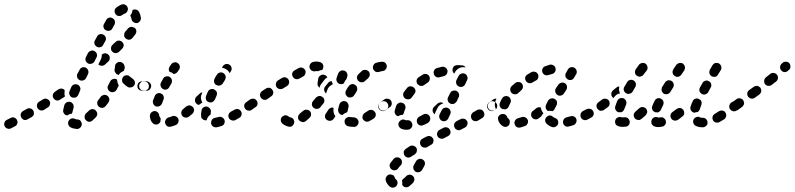

<svg xmlns="http://www.w3.org/2000/svg" viewBox="-41 -578 3758 908"><path d="M322 32Q323 32 325 32Q334 31 340 24Q346 17 346 8Q346 6 345 4Q345 2 344 1Q342 -2 341 -5Q340 -6 340 -6Q339 -7 339 -8Q335 -11 331 -12Q327 -14 322 -13Q322 -13 322 -13Q322 -13 322 -13Q317 -14 313 -16Q305 -20 296 -17Q287 -14 283 -5Q281 -1 281 3Q281 8 282 12Q284 16 287 20Q290 23 294 25Q304 30 316 31Q319 32 322 32ZM37 14Q39 10 41 6Q42 2 42 -3Q41 -7 39 -11Q35 -19 26 -22Q17 -25 9 -20Q-3 -14 -9 -11Q-17 -7 -20 2Q-23 11 -19 19Q-15 27 -6 30Q3 33 11 29Q18 26 30 19Q34 17 37 14ZM417 -30Q419 -35 419 -39Q419 -44 417 -48Q415 -52 412 -55Q406 -62 396 -62Q387 -62 380 -55Q373 -48 366 -42Q363 -39 361 -35Q359 -30 359 -26Q359 -22 360 -17Q362 -13 365 -10Q371 -3 380 -2Q390 -2 396 -8Q404 -15 412 -23Q415 -26 417 -30ZM115 -30Q118 -33 119 -37Q120 -42 119 -46Q119 -51 117 -54Q112 -63 103 -65Q94 -68 86 -63L68 -53Q60 -48 57 -39Q55 -30 60 -22Q64 -14 73 -11Q82 -9 90 -14L108 -24Q112 -26 115 -30ZM268 -35Q264 -37 262 -41Q259 -45 258 -49Q257 -54 258 -58Q260 -68 263 -80Q266 -89 274 -94Q282 -98 291 -96Q295 -95 299 -92Q302 -89 305 -85Q307 -81 307 -77Q308 -72 307 -68Q304 -58 302 -50Q302 -47 301 -45Q300 -42 298 -40Q293 -40 288 -38Q282 -36 277 -32Q277 -32 277 -32Q276 -32 276 -32Q272 -33 268 -35ZM195 -83Q198 -93 193 -101Q188 -108 179 -111Q170 -113 162 -108L144 -97Q136 -92 134 -83Q132 -74 137 -66Q142 -58 151 -56Q160 -54 168 -59L185 -70Q193 -74 195 -83ZM476 -110Q474 -120 467 -125Q463 -128 459 -129Q454 -130 450 -129Q446 -128 442 -126Q438 -124 435 -120Q430 -112 423 -104Q421 -101 419 -96Q418 -92 419 -88Q419 -83 422 -79Q424 -75 427 -73Q435 -67 444 -68Q453 -69 459 -77Q466 -85 472 -94Q477 -101 476 -110ZM261 -118 243 -107Q240 -104 235 -103Q231 -102 227 -103Q222 -104 218 -107Q215 -109 212 -113Q207 -121 209 -130Q211 -139 219 -144L236 -156Q243 -160 251 -159Q260 -158 265 -151Q264 -146 264 -140Q263 -131 266 -123Q265 -122 264 -120Q262 -119 261 -118ZM288 -130Q291 -121 300 -117Q304 -116 308 -116Q313 -116 317 -117Q321 -119 324 -122Q327 -125 329 -129L337 -148Q341 -157 338 -165Q334 -174 326 -178Q317 -181 308 -178Q300 -175 296 -166L288 -147Q284 -138 288 -130ZM510 -153Q505 -145 497 -143Q488 -140 479 -145Q475 -147 473 -150Q470 -154 469 -158Q467 -162 468 -167Q468 -171 471 -175Q476 -184 480 -193Q484 -201 493 -204Q502 -207 510 -203Q511 -202 512 -202Q513 -201 513 -201Q513 -200 513 -200Q513 -191 517 -182Q518 -178 521 -174Q521 -174 521 -173Q520 -173 520 -173Q515 -163 510 -153ZM649 -150Q653 -152 657 -155Q660 -158 662 -162Q663 -166 663 -171Q663 -180 657 -187Q650 -193 641 -193L640 -194Q636 -194 631 -192Q627 -190 624 -187Q621 -184 619 -180Q617 -176 617 -171Q617 -162 624 -155Q630 -149 640 -149H641Q645 -148 649 -150ZM588 -168Q584 -166 580 -165Q575 -164 571 -164Q566 -165 563 -167Q551 -174 542 -184Q539 -187 537 -191Q536 -195 536 -200Q536 -204 538 -208Q539 -213 543 -216Q549 -222 559 -222Q568 -222 574 -215Q580 -210 586 -206Q592 -202 595 -196Q598 -190 597 -184Q596 -181 596 -179Q595 -178 595 -177Q594 -176 594 -175Q591 -171 588 -168ZM323 -220Q323 -216 324 -212Q326 -207 329 -204Q332 -201 336 -199Q344 -195 353 -198Q362 -201 366 -209L375 -227Q379 -236 376 -245Q373 -253 365 -258Q356 -262 347 -259Q339 -256 335 -247L325 -229Q323 -225 323 -220ZM505 -234Q499 -241 501 -251Q501 -253 502 -255L503 -265Q503 -274 511 -280Q518 -286 527 -285Q533 -285 538 -281Q544 -277 546 -271L547 -268Q549 -263 549 -259Q549 -255 547 -250Q547 -250 547 -249Q546 -249 546 -248Q546 -246 545 -243Q543 -242 541 -241Q533 -238 527 -232Q523 -228 521 -224Q520 -224 520 -224Q519 -224 519 -224Q510 -226 505 -234ZM457 -326Q466 -325 473 -318Q479 -312 478 -302Q478 -293 471 -287L456 -273Q449 -267 440 -267Q430 -267 424 -274Q425 -276 426 -277L435 -295Q439 -303 440 -312Q441 -316 440 -319L441 -320Q448 -326 457 -326ZM364 -291Q367 -283 375 -278Q384 -274 392 -277Q401 -279 406 -288L415 -306Q420 -314 417 -323Q414 -332 406 -336Q398 -341 389 -338Q380 -335 375 -327L366 -309Q361 -300 364 -291ZM544 -363Q544 -373 537 -379Q534 -383 530 -384Q526 -386 522 -386Q517 -386 513 -385Q509 -383 506 -380L491 -366Q484 -359 484 -350Q483 -341 490 -334Q496 -327 506 -327Q515 -327 522 -333L537 -348Q543 -354 544 -363ZM406 -370Q409 -361 417 -357Q425 -352 434 -355Q443 -357 447 -366L457 -384Q462 -392 459 -401Q456 -410 448 -414Q440 -419 431 -416Q422 -414 418 -405L408 -387Q403 -379 406 -370ZM603 -424Q604 -428 604 -432Q603 -437 601 -441Q598 -444 595 -447Q595 -447 594 -447Q594 -447 594 -447Q588 -449 583 -451Q577 -452 572 -449Q567 -447 563 -442Q558 -435 551 -428Q548 -424 547 -420Q546 -416 546 -411Q546 -407 548 -403Q550 -399 554 -396Q561 -390 570 -390Q579 -391 585 -398Q593 -407 599 -416Q602 -419 603 -424ZM449 -448Q451 -439 460 -435Q468 -430 477 -433Q486 -435 490 -443L500 -461Q505 -470 502 -479Q500 -487 491 -492Q483 -497 474 -494Q465 -491 461 -483L451 -465Q446 -457 449 -448ZM604 -532Q596 -535 587 -531Q587 -531 587 -531Q586 -531 586 -531Q585 -524 583 -518Q580 -511 575 -505Q575 -504 576 -503Q576 -502 576 -502Q580 -495 581 -487Q583 -478 591 -473Q598 -468 608 -469Q612 -470 616 -473Q619 -475 622 -479Q624 -483 625 -487Q626 -492 625 -496Q623 -509 617 -521Q613 -529 604 -532ZM501 -528Q500 -518 506 -511Q508 -507 512 -505Q516 -503 520 -502Q525 -502 529 -503Q534 -504 537 -507Q544 -512 550 -514Q559 -518 562 -527Q566 -535 562 -544Q558 -553 550 -556Q541 -560 532 -556Q521 -551 510 -543Q502 -537 501 -528Z M1014 14Q1017 12 1019 8Q1021 4 1022 -1Q1022 -5 1021 -10Q1018 -18 1010 -23Q1002 -27 993 -25Q984 -22 976 -21Q972 -20 968 -18Q964 -15 961 -12Q959 -8 958 -4Q957 0 957 5Q959 14 966 20Q974 25 983 24Q994 22 1006 18Q1010 17 1014 14ZM802 1Q806 -8 802 -16Q798 -25 790 -28Q781 -32 772 -28Q764 -24 757 -23Q748 -20 743 -12Q738 -4 740 5Q743 14 750 19Q758 23 767 21Q779 18 791 13Q799 9 802 1ZM697 11Q688 11 681 4Q669 -8 668 -28Q667 -33 669 -37Q670 -41 673 -45Q676 -48 680 -50Q684 -52 688 -53Q693 -53 697 -52Q701 -50 705 -47Q708 -44 710 -40Q712 -36 712 -32Q713 -29 713 -27Q713 -27 713 -27Q716 -25 717 -21Q719 -18 719 -15Q718 -11 718 -7Q717 -4 717 -1Q716 0 715 2Q714 3 713 4Q707 11 697 11ZM1101 -34Q1104 -43 1099 -51Q1097 -55 1093 -58Q1090 -61 1085 -62Q1081 -63 1076 -62Q1072 -62 1068 -59Q1059 -54 1051 -50Q1043 -45 1040 -37Q1037 -28 1042 -19Q1044 -15 1047 -13Q1051 -10 1055 -9Q1059 -7 1064 -8Q1068 -8 1072 -10Q1081 -15 1091 -21Q1099 -25 1101 -34ZM924 -10Q920 -12 917 -15Q913 -18 911 -22Q910 -26 910 -30Q909 -42 912 -55Q913 -64 921 -70Q928 -75 938 -74Q942 -73 946 -70Q949 -68 952 -64Q955 -61 956 -56Q957 -52 956 -48Q955 -41 955 -36Q948 -32 943 -25Q938 -18 936 -9Q935 -9 934 -9Q933 -9 933 -9Q928 -9 924 -10ZM874 -47Q876 -51 877 -56Q877 -60 875 -65Q874 -69 871 -72Q868 -75 864 -77Q860 -79 855 -80Q851 -80 847 -78Q843 -77 839 -74Q830 -66 825 -62Q821 -59 819 -55Q817 -51 816 -47Q816 -42 817 -38Q818 -34 821 -30Q826 -23 836 -22Q845 -21 852 -26Q859 -32 869 -40Q872 -43 874 -47ZM1156 -65Q1158 -69 1159 -73Q1160 -77 1159 -82Q1158 -86 1155 -90Q1150 -98 1141 -99Q1132 -101 1124 -95Q1116 -90 1114 -81Q1113 -71 1118 -64Q1121 -60 1125 -58Q1128 -55 1133 -55Q1137 -54 1141 -55Q1146 -56 1149 -58L1150 -59Q1154 -61 1156 -65ZM684 -87Q680 -95 683 -104Q687 -113 691 -124Q694 -132 703 -136Q712 -140 720 -136Q724 -134 728 -131Q731 -128 732 -124Q734 -120 734 -115Q734 -111 732 -107Q729 -97 725 -88Q722 -81 715 -77Q708 -73 700 -74Q699 -74 699 -74Q698 -74 698 -75Q697 -75 696 -75Q688 -78 684 -87ZM881 -104Q881 -113 887 -120L902 -134Q905 -137 908 -139Q912 -141 916 -141Q914 -137 913 -133Q909 -126 909 -117Q909 -108 913 -99Q914 -96 916 -93Q912 -91 908 -88Q904 -85 900 -82Q897 -82 893 -84Q890 -85 888 -88Q881 -94 881 -104ZM932 -116Q932 -112 933 -108Q935 -103 938 -100Q941 -97 946 -95Q954 -92 963 -95Q971 -99 975 -107Q979 -116 983 -125Q987 -134 984 -143Q980 -151 972 -155Q963 -159 955 -156Q946 -153 942 -144Q937 -134 934 -125Q932 -121 932 -116ZM668 -156Q662 -149 653 -149Q645 -148 637 -148Q633 -148 630 -149Q625 -149 621 -151Q617 -153 614 -156Q611 -159 610 -163Q608 -168 609 -172Q609 -181 616 -188Q623 -194 632 -193Q634 -193 637 -193Q644 -193 650 -194Q657 -194 663 -190Q669 -187 672 -180Q673 -178 674 -175Q674 -175 674 -174Q674 -173 674 -173Q674 -163 668 -156ZM719 -170Q722 -161 730 -157Q738 -152 747 -155Q756 -158 760 -167Q765 -175 770 -184Q772 -188 772 -193Q773 -197 771 -202Q770 -206 767 -209Q764 -213 760 -215Q752 -219 743 -216Q734 -214 730 -205Q725 -196 720 -187Q716 -179 719 -170ZM974 -206Q969 -198 972 -189Q974 -180 982 -176Q986 -174 991 -173Q995 -172 999 -174Q1004 -175 1007 -178Q1011 -180 1013 -184Q1015 -187 1016 -189Q1018 -192 1023 -200Q1025 -204 1026 -209Q1027 -213 1026 -217Q1025 -222 1023 -225Q1020 -229 1016 -232Q1009 -237 999 -235Q990 -233 985 -225Q979 -216 976 -211Q976 -210 974 -206ZM768 -273Q773 -281 783 -283Q792 -285 799 -280Q807 -275 809 -266Q811 -257 806 -249Q805 -247 802 -243Q801 -241 800 -240Q799 -239 798 -238Q795 -233 790 -231Q785 -228 780 -228Q776 -232 771 -235Q766 -237 761 -238Q757 -244 757 -251Q758 -258 762 -264Q765 -269 768 -273ZM1027 -275Q1036 -277 1044 -272Q1052 -267 1054 -258Q1056 -249 1051 -241Q1048 -236 1045 -232Q1043 -235 1041 -239Q1036 -246 1029 -250Q1021 -255 1013 -257Q1010 -257 1008 -258Q1011 -262 1013 -265Q1018 -273 1027 -275Z M1640 21Q1645 19 1648 16Q1651 13 1653 9Q1654 5 1655 0Q1655 -9 1648 -16Q1642 -22 1632 -23Q1624 -23 1617 -24Q1608 -27 1600 -22Q1592 -18 1589 -9Q1588 -5 1589 0Q1589 4 1591 8Q1593 12 1597 15Q1600 18 1605 19Q1617 22 1632 22Q1636 23 1640 21ZM1341 18Q1333 23 1324 21Q1307 17 1295 7Q1288 1 1287 -8Q1286 -17 1292 -25Q1295 -28 1299 -30Q1303 -32 1307 -33Q1312 -33 1316 -32Q1320 -30 1324 -27Q1327 -24 1333 -23Q1337 -22 1341 -20Q1345 -17 1347 -14Q1347 -14 1347 -14Q1347 -14 1347 -13Q1347 -12 1348 -11Q1349 -7 1351 -3Q1351 -2 1351 0Q1351 2 1350 3Q1348 12 1341 18ZM1430 -35Q1431 -45 1425 -52Q1418 -59 1409 -59Q1400 -60 1393 -54Q1385 -47 1377 -41Q1374 -38 1372 -35Q1369 -31 1369 -26Q1368 -22 1369 -17Q1370 -13 1373 -10Q1376 -6 1380 -4Q1384 -2 1388 -1Q1392 0 1397 -1Q1401 -3 1405 -5Q1413 -12 1422 -20Q1429 -26 1430 -35ZM1732 -23Q1735 -27 1736 -32Q1736 -36 1736 -40Q1735 -45 1732 -48Q1727 -56 1718 -58Q1709 -60 1701 -55Q1692 -49 1684 -44Q1676 -39 1674 -30Q1671 -21 1676 -13Q1678 -10 1682 -7Q1686 -4 1690 -3Q1694 -2 1699 -3Q1703 -3 1707 -6Q1716 -11 1726 -17Q1730 -20 1732 -23ZM1537 -46Q1539 -37 1544 -30Q1545 -29 1545 -28Q1541 -22 1537 -16Q1535 -13 1531 -10Q1527 -8 1523 -7Q1519 -6 1514 -7Q1510 -8 1506 -10Q1498 -15 1496 -24Q1495 -34 1500 -41Q1506 -50 1512 -59Q1514 -63 1518 -65Q1522 -68 1526 -69Q1529 -69 1532 -69Q1534 -69 1537 -68Q1536 -66 1536 -63Q1535 -55 1537 -46ZM1569 -37Q1565 -40 1562 -43Q1560 -47 1559 -51Q1557 -55 1558 -60Q1560 -71 1564 -84Q1567 -93 1575 -97Q1583 -102 1592 -99Q1596 -98 1600 -95Q1603 -92 1605 -88Q1607 -84 1608 -79Q1608 -75 1607 -71Q1604 -61 1603 -54Q1602 -52 1602 -50Q1601 -48 1600 -47Q1594 -45 1589 -42Q1583 -39 1579 -34Q1578 -34 1578 -34Q1578 -34 1577 -34Q1573 -35 1569 -37ZM1792 -65Q1794 -69 1795 -73Q1796 -78 1795 -82Q1794 -86 1791 -90Q1786 -98 1777 -99Q1768 -101 1760 -95L1757 -94Q1754 -91 1751 -87Q1749 -83 1748 -79Q1747 -75 1748 -70Q1749 -66 1752 -62Q1757 -55 1767 -53Q1776 -51 1783 -57L1786 -59Q1790 -61 1792 -65ZM1177 -85Q1178 -94 1173 -102Q1170 -106 1167 -108Q1163 -111 1158 -111Q1154 -112 1150 -111Q1145 -110 1142 -108L1124 -95Q1116 -90 1115 -81Q1113 -72 1119 -64Q1121 -60 1125 -58Q1129 -56 1133 -55Q1137 -54 1142 -55Q1146 -56 1150 -59L1167 -71Q1175 -76 1177 -85ZM1492 -94Q1493 -99 1493 -103Q1493 -108 1491 -112Q1489 -116 1485 -118Q1478 -125 1469 -124Q1460 -123 1453 -116Q1446 -108 1440 -101Q1437 -97 1435 -93Q1434 -89 1434 -84Q1434 -80 1436 -76Q1438 -72 1441 -69Q1448 -63 1457 -63Q1467 -63 1473 -70Q1480 -78 1487 -87Q1490 -90 1492 -94ZM1251 -136Q1253 -145 1247 -153Q1242 -161 1233 -163Q1224 -164 1216 -159L1198 -147Q1191 -142 1189 -133Q1187 -123 1193 -116Q1195 -112 1199 -110Q1203 -107 1207 -106Q1211 -106 1216 -106Q1220 -107 1224 -110L1241 -122Q1249 -127 1251 -136ZM1596 -151Q1593 -147 1593 -143Q1592 -138 1593 -134Q1594 -130 1597 -126Q1600 -122 1603 -120Q1611 -115 1620 -118Q1630 -120 1634 -128Q1637 -133 1641 -138Q1643 -142 1645 -145Q1650 -153 1648 -162Q1647 -171 1639 -176Q1635 -179 1631 -180Q1626 -181 1622 -180Q1617 -179 1614 -176Q1610 -174 1608 -170Q1605 -166 1602 -162Q1599 -156 1596 -151ZM1515 -167Q1522 -174 1530 -178Q1532 -179 1533 -180Q1533 -181 1532 -183Q1529 -188 1528 -194Q1523 -194 1518 -192Q1513 -190 1510 -185L1496 -168Q1491 -161 1492 -152Q1493 -143 1500 -137Q1501 -137 1501 -137Q1501 -137 1501 -136L1505 -147L1507 -153Q1510 -161 1515 -167ZM1326 -185Q1328 -194 1323 -202Q1318 -210 1309 -212Q1300 -214 1292 -209L1274 -198Q1266 -193 1264 -183Q1262 -174 1267 -166Q1272 -159 1281 -157Q1290 -155 1298 -160L1316 -171Q1324 -176 1326 -185ZM1461 -178Q1460 -182 1461 -187Q1463 -196 1464 -205Q1465 -215 1473 -220Q1480 -226 1489 -225Q1494 -224 1498 -222Q1501 -220 1504 -217Q1505 -215 1506 -214Q1506 -213 1507 -212Q1506 -211 1504 -210Q1497 -206 1492 -199L1479 -182Q1473 -175 1471 -167Q1470 -165 1470 -163Q1468 -164 1467 -166Q1465 -168 1464 -170Q1461 -173 1461 -178ZM1573 -180Q1569 -180 1565 -181Q1556 -184 1552 -193Q1548 -201 1551 -210L1558 -230Q1560 -234 1563 -238Q1566 -241 1570 -243Q1574 -245 1578 -245Q1583 -245 1587 -244Q1596 -241 1600 -232Q1604 -224 1601 -215L1597 -203Q1596 -203 1596 -202Q1590 -196 1587 -188Q1586 -186 1585 -184Q1585 -184 1584 -183Q1583 -183 1582 -182Q1578 -180 1573 -180ZM1649 -220Q1647 -216 1647 -211Q1647 -207 1649 -203Q1650 -198 1654 -195Q1660 -189 1669 -189Q1679 -188 1685 -195Q1693 -202 1700 -208Q1703 -211 1705 -215Q1707 -219 1708 -223Q1708 -228 1707 -232Q1706 -236 1703 -240Q1700 -243 1696 -245Q1692 -247 1688 -248Q1683 -248 1679 -247Q1675 -246 1671 -243Q1662 -235 1654 -227Q1651 -224 1649 -220ZM1403 -230Q1406 -239 1402 -247Q1397 -255 1388 -258Q1379 -260 1371 -256Q1362 -251 1352 -245Q1344 -241 1341 -232Q1339 -223 1344 -215Q1348 -207 1357 -204Q1366 -202 1374 -206Q1384 -212 1392 -216Q1401 -221 1403 -230ZM1725 -270Q1721 -261 1723 -253Q1725 -248 1728 -245Q1731 -241 1735 -239Q1739 -237 1743 -237Q1748 -237 1752 -238Q1761 -241 1768 -242Q1778 -243 1783 -250Q1789 -257 1788 -267Q1787 -276 1780 -282Q1772 -287 1763 -286Q1751 -285 1738 -281Q1729 -278 1725 -270ZM1455 -242Q1453 -242 1450 -241Q1445 -240 1441 -241Q1437 -242 1433 -244Q1429 -247 1427 -250Q1424 -254 1423 -258Q1421 -267 1426 -275Q1431 -283 1440 -285Q1449 -287 1455 -287Q1465 -287 1473 -284Q1482 -281 1486 -273Q1490 -265 1487 -256Q1487 -254 1485 -251Q1484 -249 1482 -247Q1479 -247 1475 -246Q1468 -244 1462 -241Q1462 -241 1461 -241Q1460 -241 1459 -242Q1458 -242 1455 -242Z M1827 264Q1826 260 1823 256Q1821 252 1817 250Q1816 250 1816 250Q1815 249 1815 249Q1814 249 1813 249Q1810 248 1808 247Q1806 247 1804 247Q1802 247 1800 247Q1791 250 1786 258Q1781 266 1783 275Q1785 284 1791 292Q1796 299 1803 305Q1806 307 1811 309Q1815 310 1820 309Q1824 309 1828 306Q1832 304 1834 301Q1840 293 1839 284Q1838 275 1830 269Q1829 268 1828 267Q1827 266 1827 264ZM1861 296Q1861 297 1862 297Q1862 298 1863 299Q1865 302 1869 305Q1873 307 1878 308Q1882 308 1886 307Q1891 306 1894 303Q1903 296 1913 286Q1916 282 1917 278Q1919 274 1919 270Q1918 265 1917 261Q1915 257 1911 254Q1905 248 1895 248Q1886 249 1880 255Q1873 263 1867 267Q1865 269 1863 271Q1861 273 1860 276Q1861 278 1861 281Q1862 288 1861 296ZM1913 211Q1913 216 1914 220Q1915 224 1918 228Q1920 231 1924 234Q1928 236 1933 237Q1937 237 1941 236Q1946 235 1949 232Q1953 229 1955 226Q1960 217 1966 206Q1970 198 1968 189Q1965 180 1957 176Q1949 171 1940 174Q1931 177 1926 185Q1921 194 1916 203Q1914 207 1913 211ZM1859 196Q1860 192 1860 188Q1860 183 1858 179Q1856 175 1853 172Q1846 166 1837 166Q1828 166 1821 173Q1813 182 1806 192Q1803 195 1802 200Q1801 204 1802 209Q1803 213 1805 217Q1807 221 1811 223Q1818 229 1828 227Q1837 226 1842 218Q1847 211 1854 204Q1857 201 1859 196ZM1927 145Q1930 142 1930 137Q1931 133 1931 129Q1930 124 1927 120Q1922 113 1913 111Q1904 109 1896 114Q1887 120 1878 126Q1874 129 1872 132Q1869 136 1868 140Q1868 145 1869 149Q1870 154 1872 157Q1877 165 1887 167Q1896 168 1903 163Q1912 157 1921 152Q1924 149 1927 145ZM2008 94Q2011 85 2007 77Q2004 73 2001 70Q1998 67 1993 66Q1989 65 1985 65Q1980 66 1976 68L1957 78Q1949 82 1946 91Q1944 100 1948 108Q1953 117 1961 119Q1970 122 1979 118L1997 107Q2006 103 2008 94ZM2084 61Q2087 58 2089 53Q2090 49 2090 45Q2089 40 2087 36Q2083 28 2074 25Q2065 22 2057 26L2038 36Q2030 40 2027 49Q2024 58 2028 66Q2032 74 2041 77Q2050 80 2058 76L2077 66Q2081 64 2084 61ZM2169 12Q2172 3 2168 -5Q2166 -9 2162 -12Q2159 -15 2155 -16Q2150 -17 2146 -17Q2141 -17 2138 -15L2118 -5Q2110 0 2107 8Q2105 17 2109 26Q2111 30 2114 32Q2118 35 2122 37Q2126 38 2131 38Q2135 37 2139 35L2158 25Q2166 21 2169 12ZM1888 35Q1897 35 1903 28Q1910 21 1909 12Q1909 8 1907 3Q1905 -1 1902 -4Q1899 -7 1895 -8Q1890 -10 1886 -10Q1885 -9 1884 -9Q1878 -9 1874 -11Q1866 -15 1857 -11Q1849 -7 1845 1Q1843 5 1843 10Q1843 14 1845 19Q1847 23 1850 26Q1853 29 1857 31Q1869 36 1884 36Q1886 36 1888 35ZM1989 -3Q1992 -7 1993 -11Q1994 -15 1994 -20Q1993 -24 1991 -28Q1986 -36 1977 -39Q1968 -41 1960 -36Q1951 -31 1943 -27Q1939 -25 1936 -22Q1933 -18 1931 -14Q1930 -10 1930 -5Q1930 -1 1932 3Q1936 12 1945 15Q1954 18 1962 13Q1973 9 1983 3Q1987 0 1989 -3ZM2249 -32Q2251 -41 2246 -50Q2244 -53 2241 -56Q2237 -59 2233 -60Q2228 -61 2224 -60Q2220 -60 2216 -58Q2207 -52 2197 -47Q2193 -45 2191 -41Q2188 -38 2187 -33Q2186 -29 2186 -25Q2187 -20 2189 -16Q2193 -8 2202 -6Q2211 -3 2220 -8Q2229 -13 2238 -19Q2246 -23 2249 -32ZM2036 -29Q2036 -25 2037 -20Q2039 -16 2041 -13Q2044 -9 2048 -7Q2057 -3 2066 -6Q2074 -9 2079 -18L2088 -37Q2090 -41 2090 -45Q2091 -50 2089 -54Q2088 -58 2085 -62Q2082 -65 2078 -67Q2070 -71 2061 -68Q2052 -65 2048 -57L2038 -37Q2036 -33 2036 -29ZM1834 -32Q1830 -35 1828 -39Q1826 -43 1825 -47Q1825 -52 1826 -56Q1829 -67 1833 -79Q1837 -87 1845 -91Q1854 -95 1862 -91Q1867 -90 1870 -87Q1873 -84 1875 -79Q1877 -75 1877 -71Q1877 -66 1875 -62Q1871 -53 1869 -44Q1869 -42 1867 -40Q1866 -37 1864 -35Q1856 -35 1848 -32Q1845 -30 1842 -28Q1842 -28 1842 -28Q1842 -28 1842 -28Q1837 -30 1834 -32ZM2038 -80Q2045 -86 2054 -89Q2055 -90 2056 -90Q2053 -92 2050 -93Q2047 -94 2044 -94Q2039 -94 2035 -92Q2031 -91 2028 -88Q2020 -81 2013 -74Q2006 -68 2005 -59Q2004 -49 2010 -42Q2011 -41 2012 -40Q2013 -39 2015 -38Q2016 -43 2018 -47L2028 -67Q2031 -74 2038 -80ZM2310 -73Q2312 -82 2306 -90Q2304 -94 2300 -96Q2296 -98 2292 -99Q2288 -100 2283 -99Q2279 -98 2275 -95L2272 -94Q2265 -88 2263 -79Q2261 -70 2267 -62Q2269 -59 2273 -56Q2277 -54 2281 -53Q2286 -52 2290 -53Q2294 -54 2298 -57L2301 -59Q2309 -64 2310 -73ZM1802 -71 1785 -59Q1781 -56 1777 -55Q1773 -54 1768 -55Q1764 -56 1760 -58Q1756 -60 1754 -64Q1748 -72 1750 -81Q1751 -90 1759 -95L1777 -108Q1784 -113 1793 -111Q1803 -110 1808 -102Q1811 -99 1811 -94Q1812 -90 1812 -86Q1810 -82 1809 -78Q1808 -76 1806 -74Q1804 -72 1802 -71ZM2077 -101Q2080 -92 2089 -88Q2093 -86 2097 -86Q2101 -86 2106 -87Q2110 -89 2113 -92Q2117 -95 2119 -99L2128 -118Q2132 -126 2129 -135Q2126 -144 2118 -148Q2114 -150 2110 -150Q2105 -150 2101 -149Q2097 -148 2093 -145Q2090 -142 2088 -138L2078 -118Q2074 -110 2077 -101ZM1866 -127Q1867 -118 1875 -112Q1878 -110 1882 -109Q1887 -108 1891 -108Q1896 -109 1900 -111Q1903 -113 1906 -117Q1912 -125 1918 -133Q1924 -140 1924 -149Q1923 -158 1916 -164Q1909 -170 1899 -170Q1890 -169 1884 -162Q1877 -153 1870 -144Q1864 -136 1866 -127ZM2117 -182Q2120 -173 2129 -169Q2137 -165 2146 -168Q2155 -171 2159 -180L2168 -199Q2172 -207 2169 -216Q2166 -225 2158 -229Q2150 -233 2141 -230Q2132 -227 2128 -219L2118 -200Q2114 -191 2117 -182ZM1929 -198Q1928 -188 1933 -181Q1936 -177 1940 -175Q1944 -172 1948 -172Q1953 -171 1957 -172Q1961 -173 1965 -176Q1973 -182 1981 -187Q1989 -192 1991 -201Q1993 -210 1989 -218Q1984 -226 1975 -228Q1966 -230 1958 -225Q1948 -219 1938 -212Q1931 -207 1929 -198ZM2012 -245Q2008 -237 2011 -228Q2013 -219 2022 -214Q2030 -210 2039 -213Q2048 -216 2058 -218Q2062 -219 2066 -222Q2069 -224 2072 -228Q2074 -232 2075 -236Q2076 -241 2075 -245Q2073 -254 2065 -259Q2057 -264 2048 -262Q2036 -259 2025 -256Q2016 -253 2012 -245ZM2100 -256Q2102 -260 2105 -264Q2108 -267 2112 -268Q2117 -270 2121 -270H2122Q2133 -270 2144 -269Q2149 -269 2154 -266Q2158 -264 2161 -259Q2159 -260 2156 -260Q2147 -261 2138 -259Q2129 -256 2122 -250Q2115 -245 2111 -237Q2109 -233 2107 -230Q2103 -233 2101 -238Q2099 -242 2099 -248Q2099 -252 2100 -256Z M2454 6Q2458 -2 2455 -11Q2453 -15 2450 -18Q2447 -22 2443 -23Q2439 -25 2434 -25Q2430 -26 2426 -24Q2417 -21 2409 -19Q2405 -18 2401 -15Q2397 -12 2395 -8Q2393 -5 2392 0Q2391 4 2393 9Q2395 18 2403 23Q2411 27 2420 25Q2431 22 2442 18Q2450 15 2454 6ZM2594 16Q2591 19 2587 21Q2583 23 2579 24Q2574 24 2570 23Q2554 17 2544 7Q2537 0 2537 -9Q2537 -18 2544 -25Q2547 -28 2551 -30Q2555 -32 2559 -32Q2564 -32 2568 -30Q2572 -28 2575 -25Q2578 -22 2584 -20Q2590 -18 2594 -14Q2598 -9 2599 -3Q2599 0 2599 4Q2599 5 2599 6Q2599 7 2598 8Q2597 12 2594 16ZM2352 22Q2343 23 2336 18Q2328 13 2323 6Q2318 -1 2315 -10Q2314 -14 2314 -18Q2314 -23 2316 -27Q2319 -31 2322 -34Q2325 -37 2330 -38Q2334 -39 2338 -39Q2343 -39 2347 -37Q2351 -35 2354 -31Q2357 -28 2358 -24Q2359 -22 2359 -21Q2360 -20 2361 -19Q2364 -17 2367 -13Q2369 -10 2370 -5Q2370 -4 2370 -3Q2369 2 2369 7Q2369 8 2368 10Q2368 11 2367 12Q2362 20 2352 22ZM2678 10Q2681 7 2683 3Q2685 -1 2686 -5Q2686 -10 2685 -14Q2682 -23 2674 -27Q2665 -31 2657 -28Q2647 -25 2638 -23Q2634 -22 2630 -19Q2627 -17 2625 -13Q2622 -9 2622 -5Q2621 0 2622 4Q2624 13 2632 18Q2640 23 2649 20Q2659 18 2670 14Q2674 13 2678 10ZM2766 -35Q2769 -44 2764 -52Q2762 -56 2759 -59Q2755 -62 2751 -63Q2747 -64 2742 -64Q2738 -64 2734 -62Q2725 -57 2716 -53Q2712 -51 2709 -47Q2706 -44 2705 -40Q2704 -36 2704 -31Q2704 -27 2706 -23Q2710 -14 2719 -11Q2728 -8 2736 -12Q2745 -17 2755 -22Q2763 -26 2766 -35ZM2498 -14Q2494 -13 2489 -14Q2485 -14 2481 -17Q2477 -19 2475 -23Q2469 -30 2471 -39Q2472 -49 2480 -54Q2487 -60 2495 -66Q2498 -69 2503 -70Q2507 -71 2511 -71Q2513 -70 2514 -70Q2516 -70 2517 -69Q2517 -63 2520 -57Q2523 -49 2529 -42Q2528 -41 2528 -41Q2522 -35 2518 -27Q2518 -27 2518 -27Q2512 -22 2506 -18Q2502 -15 2498 -14ZM2551 -102Q2556 -110 2565 -112Q2574 -115 2582 -110Q2586 -108 2589 -105Q2591 -101 2593 -97Q2594 -93 2593 -88Q2593 -84 2591 -80Q2586 -71 2582 -63Q2581 -60 2578 -57Q2575 -54 2572 -52Q2566 -54 2559 -54Q2555 -54 2550 -53Q2543 -58 2540 -66Q2538 -74 2541 -82Q2546 -91 2551 -102ZM2822 -65Q2824 -69 2825 -73Q2826 -77 2825 -82Q2824 -86 2821 -90Q2816 -98 2807 -99Q2798 -101 2790 -95Q2782 -90 2780 -81Q2779 -71 2784 -64Q2787 -60 2790 -58Q2794 -55 2799 -54Q2803 -54 2807 -55Q2812 -56 2815 -58L2816 -59Q2820 -61 2822 -65ZM2284 -55Q2275 -57 2270 -64Q2264 -72 2266 -81Q2268 -90 2275 -95Q2282 -100 2291 -107Q2294 -110 2299 -111Q2303 -112 2307 -111Q2304 -106 2302 -100Q2299 -92 2299 -83Q2299 -74 2303 -65Q2303 -63 2305 -61Q2303 -60 2301 -59Q2293 -53 2284 -55ZM2323 -74Q2320 -83 2323 -91Q2327 -102 2333 -112Q2335 -116 2339 -119Q2342 -122 2347 -123Q2351 -124 2355 -124Q2360 -123 2364 -121Q2372 -116 2374 -107Q2377 -99 2372 -90Q2368 -82 2365 -75Q2363 -70 2360 -67Q2357 -64 2353 -62Q2351 -62 2350 -61Q2348 -61 2346 -61Q2343 -61 2339 -62Q2338 -62 2337 -62Q2336 -62 2336 -62Q2336 -62 2336 -62Q2327 -66 2323 -74ZM2585 -144Q2587 -135 2595 -129Q2602 -124 2611 -126Q2621 -128 2626 -136L2637 -153Q2642 -160 2640 -170Q2639 -179 2631 -184Q2623 -189 2614 -187Q2605 -185 2600 -178L2588 -161Q2583 -153 2585 -144ZM2372 -155Q2372 -145 2378 -139Q2385 -132 2394 -132Q2404 -132 2410 -138Q2417 -145 2424 -151Q2431 -157 2432 -166Q2433 -175 2427 -183Q2421 -190 2412 -190Q2402 -191 2395 -185Q2387 -178 2379 -171Q2372 -164 2372 -155ZM2443 -213Q2441 -204 2446 -196Q2450 -188 2460 -185Q2469 -183 2477 -188Q2485 -192 2493 -197Q2502 -201 2504 -210Q2507 -219 2503 -227Q2498 -236 2490 -238Q2481 -241 2472 -237Q2463 -232 2454 -226Q2446 -222 2443 -213ZM2683 -226 2684 -227Q2688 -235 2686 -244Q2683 -253 2675 -258Q2667 -262 2658 -260Q2649 -257 2644 -249V-248Q2640 -241 2636 -234Q2633 -230 2633 -225Q2632 -221 2633 -217Q2634 -212 2637 -209Q2640 -205 2643 -203Q2651 -198 2661 -200Q2670 -203 2674 -211Q2679 -218 2682 -225Q2683 -225 2683 -225Q2683 -225 2683 -225ZM2525 -254Q2521 -246 2524 -237Q2527 -228 2535 -224Q2543 -220 2552 -223Q2562 -226 2570 -228Q2575 -229 2578 -232Q2582 -235 2584 -239Q2586 -242 2587 -247Q2587 -251 2586 -256Q2584 -265 2576 -269Q2568 -274 2559 -272Q2549 -269 2538 -265Q2529 -262 2525 -254Z M3281 24Q3282 24 3284 24Q3288 24 3292 22Q3296 20 3299 17Q3302 14 3304 10Q3306 5 3305 1Q3305 -8 3298 -15Q3292 -21 3282 -21Q3282 -21 3281 -21Q3274 -21 3270 -23Q3266 -25 3261 -26Q3257 -26 3252 -24Q3248 -23 3245 -20Q3241 -17 3239 -13Q3235 -5 3238 4Q3241 13 3249 17Q3257 21 3266 23Q3273 24 3281 24ZM3089 21Q3099 20 3104 12Q3110 5 3108 -4Q3108 -9 3105 -13Q3103 -17 3099 -19Q3096 -22 3092 -23Q3087 -24 3083 -23Q3077 -22 3071 -22Q3070 -22 3070 -23Q3061 -26 3053 -23Q3044 -19 3041 -11Q3039 -7 3039 -2Q3039 2 3040 6Q3042 11 3045 14Q3048 17 3052 19Q3061 23 3071 23Q3080 23 3089 21ZM2918 21Q2927 20 2933 13Q2938 5 2937 -4Q2936 -8 2934 -12Q2932 -16 2928 -19Q2925 -22 2920 -23Q2916 -24 2911 -23Q2907 -23 2902 -23Q2901 -23 2900 -23Q2899 -23 2899 -23Q2891 -27 2882 -23Q2873 -20 2870 -12Q2866 -3 2869 6Q2872 14 2881 18Q2890 22 2902 22Q2910 22 2918 21ZM3393 -28Q3395 -37 3390 -45Q3388 -49 3384 -52Q3380 -54 3376 -55Q3372 -56 3367 -55Q3363 -54 3359 -52Q3349 -45 3340 -40Q3336 -38 3333 -34Q3330 -31 3329 -27Q3328 -22 3328 -18Q3329 -13 3331 -9Q3335 -1 3344 1Q3353 4 3362 -1Q3372 -7 3384 -14Q3391 -19 3393 -28ZM3195 -42Q3195 -52 3190 -59Q3187 -62 3183 -65Q3179 -67 3174 -67Q3170 -68 3166 -66Q3161 -65 3158 -62Q3148 -54 3139 -48Q3132 -43 3130 -34Q3128 -25 3134 -17Q3136 -13 3140 -11Q3144 -8 3148 -8Q3152 -7 3157 -8Q3161 -9 3165 -11Q3175 -18 3186 -27Q3194 -33 3195 -42ZM3012 -33Q3016 -36 3017 -40Q3019 -44 3020 -48Q3020 -53 3018 -57Q3017 -61 3014 -65Q3007 -71 2998 -72Q2989 -72 2982 -66Q2978 -62 2975 -60Q2975 -60 2975 -60Q2975 -60 2975 -60Q2969 -55 2964 -50Q2957 -44 2956 -35Q2955 -26 2961 -19Q2964 -15 2968 -13Q2972 -11 2976 -11Q2981 -10 2985 -11Q2989 -13 2993 -16Q2999 -21 3005 -26Q3008 -29 3012 -33ZM3232 -50Q3228 -53 3226 -57Q3224 -61 3224 -65Q3223 -70 3225 -74Q3228 -86 3235 -99Q3238 -108 3247 -111Q3256 -114 3264 -110Q3268 -108 3272 -105Q3275 -102 3276 -98Q3278 -93 3277 -89Q3277 -85 3275 -80Q3271 -70 3268 -60Q3266 -57 3264 -53Q3261 -50 3258 -48Q3252 -48 3246 -46Q3244 -45 3243 -45Q3242 -45 3241 -45Q3240 -46 3239 -46Q3235 -47 3232 -50ZM3048 -53Q3045 -56 3044 -60Q3042 -64 3042 -69Q3042 -73 3044 -77Q3048 -88 3055 -101Q3059 -110 3068 -113Q3076 -116 3085 -111Q3093 -107 3096 -99Q3099 -90 3095 -81Q3089 -70 3085 -60Q3083 -54 3078 -51Q3074 -47 3068 -46Q3065 -47 3063 -47Q3061 -47 3059 -47Q3058 -47 3057 -47Q3056 -47 3056 -48Q3052 -50 3048 -53ZM2870 -59Q2866 -68 2869 -76Q2873 -88 2878 -101Q2882 -109 2890 -113Q2899 -116 2908 -113Q2916 -109 2920 -100Q2923 -92 2920 -83Q2915 -72 2911 -61Q2909 -56 2905 -52Q2901 -48 2896 -47Q2894 -47 2892 -47Q2888 -48 2884 -47Q2884 -47 2883 -47Q2883 -47 2882 -48Q2874 -51 2870 -59ZM3456 -73Q3458 -82 3452 -90Q3450 -94 3446 -96Q3442 -98 3438 -99Q3433 -100 3429 -99Q3425 -98 3421 -95L3417 -93Q3410 -87 3408 -78Q3406 -69 3412 -61Q3414 -58 3418 -55Q3422 -53 3426 -52Q3431 -51 3435 -52Q3439 -53 3443 -56L3447 -59Q3455 -64 3456 -73ZM2842 -86Q2843 -95 2838 -103Q2832 -110 2823 -111Q2814 -113 2806 -107Q2798 -101 2790 -95Q2787 -93 2784 -89Q2782 -85 2781 -81Q2780 -77 2781 -72Q2782 -68 2785 -64Q2787 -61 2791 -58Q2795 -56 2799 -55Q2803 -54 2808 -55Q2812 -56 2816 -59Q2824 -64 2833 -71Q2841 -77 2842 -86ZM2851 -125Q2850 -130 2850 -134Q2850 -139 2852 -143Q2854 -147 2857 -150Q2865 -156 2873 -163Q2876 -166 2880 -168Q2884 -169 2888 -169Q2887 -166 2887 -163Q2885 -154 2888 -145Q2889 -140 2891 -136Q2886 -135 2882 -134Q2873 -130 2867 -123Q2863 -119 2860 -114Q2859 -115 2858 -116Q2856 -117 2856 -118Q2853 -121 2851 -125ZM3267 -147Q3270 -138 3278 -134Q3282 -131 3286 -131Q3291 -130 3295 -132Q3299 -133 3303 -136Q3306 -138 3308 -142L3320 -164Q3325 -172 3322 -181Q3320 -190 3311 -194Q3303 -199 3294 -196Q3285 -193 3281 -185L3269 -164Q3265 -156 3267 -147ZM3088 -158Q3087 -154 3088 -149Q3089 -145 3092 -141Q3094 -138 3098 -135Q3106 -131 3115 -133Q3124 -135 3129 -143Q3135 -153 3142 -164Q3147 -172 3145 -181Q3143 -190 3135 -195Q3131 -198 3126 -198Q3122 -199 3118 -198Q3113 -197 3110 -194Q3106 -192 3104 -188Q3097 -177 3090 -166Q3088 -162 3088 -158ZM2909 -151Q2912 -142 2920 -137Q2928 -132 2937 -135Q2946 -137 2951 -145Q2957 -156 2963 -166Q2968 -174 2966 -183Q2964 -192 2956 -197Q2948 -202 2939 -200Q2930 -198 2925 -190Q2918 -179 2912 -168Q2907 -160 2909 -151ZM3314 -240Q3313 -235 3314 -231Q3315 -227 3318 -223Q3321 -220 3325 -217Q3329 -215 3333 -215Q3337 -214 3342 -215Q3346 -216 3350 -219Q3353 -222 3355 -226L3368 -247Q3372 -255 3370 -264Q3367 -273 3359 -278Q3355 -280 3351 -280Q3346 -281 3342 -280Q3338 -279 3334 -276Q3331 -273 3328 -269L3316 -248Q3314 -244 3314 -240ZM3140 -242Q3139 -237 3140 -233Q3141 -228 3143 -225Q3146 -221 3150 -219Q3157 -213 3166 -215Q3176 -217 3181 -225L3195 -245Q3197 -249 3198 -254Q3199 -258 3198 -262Q3197 -267 3195 -270Q3192 -274 3189 -277Q3181 -282 3172 -280Q3163 -278 3157 -271L3143 -250Q3141 -246 3140 -242ZM2962 -234Q2963 -225 2971 -220Q2975 -217 2979 -216Q2983 -215 2988 -216Q2992 -217 2996 -219Q3000 -221 3002 -225Q3009 -234 3017 -244Q3023 -252 3021 -261Q3020 -270 3013 -276Q3005 -282 2996 -280Q2987 -279 2981 -272Q2973 -261 2966 -251Q2961 -244 2962 -234Z M3474 -79Q3477 -83 3478 -87Q3478 -91 3477 -96Q3476 -100 3474 -104Q3471 -108 3467 -110Q3464 -112 3459 -113Q3455 -114 3450 -113Q3446 -112 3442 -109L3421 -94Q3417 -91 3415 -88Q3413 -84 3412 -79Q3411 -75 3412 -71Q3413 -66 3416 -63Q3418 -59 3422 -57Q3426 -54 3430 -53Q3435 -53 3439 -54Q3443 -55 3447 -57L3468 -72Q3472 -75 3474 -79ZM3559 -146Q3560 -155 3555 -163Q3552 -166 3548 -169Q3544 -171 3540 -172Q3535 -172 3531 -171Q3527 -170 3523 -167L3502 -152Q3494 -146 3493 -137Q3492 -128 3497 -121Q3500 -117 3504 -115Q3507 -112 3512 -112Q3516 -111 3521 -112Q3525 -113 3529 -116L3550 -131Q3557 -137 3559 -146ZM3638 -208Q3639 -218 3633 -225Q3627 -232 3618 -233Q3608 -234 3601 -228Q3592 -220 3581 -212Q3574 -206 3573 -197Q3572 -187 3577 -180Q3583 -173 3592 -172Q3602 -171 3609 -177Q3620 -185 3630 -193Q3637 -199 3638 -208ZM3697 -264Q3697 -274 3691 -280Q3688 -283 3683 -285Q3679 -287 3675 -286Q3670 -286 3666 -285Q3662 -283 3659 -280Q3657 -278 3655 -276Q3648 -269 3648 -260Q3648 -250 3655 -244Q3661 -237 3670 -237Q3680 -237 3686 -244Q3689 -246 3691 -248Q3698 -255 3697 -264Z"/></svg>

Font: FRB American Cursive Dashed Extrabold
Style: Bold Italic
Weight: 800
Italic angle: -25°
Version: Version 2.0;Modular Font Editor K font №1